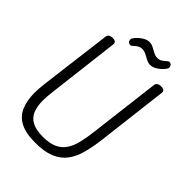

<svg xmlns="http://www.w3.org/2000/svg" viewBox="-289 -1168 1319 1319"><g transform="rotate(45 370.5 -508.5)"><path d="M302 14Q209 14 155.5 -14.5Q102 -43 79 -97Q56 -151 56 -225Q56 -248 58 -272Q60 -296 63 -322L129 -846Q131 -858 142 -865Q153 -872 169 -872Q189 -872 196.5 -865Q204 -858 204 -846L141 -322Q138 -297 136 -273Q134 -249 134 -228Q134 -174 149.5 -134.5Q165 -95 203.5 -73.5Q242 -52 311 -52Q377 -52 417.5 -71.5Q458 -91 481 -126.5Q504 -162 516 -211.5Q528 -261 535 -322L599 -846Q601 -858 612.5 -865Q624 -872 640 -872Q660 -872 667.5 -865Q675 -858 675 -846L612 -322Q602 -242 584.5 -179.5Q567 -117 533.5 -74Q500 -31 444 -8.5Q388 14 302 14ZM291 -922Q275 -922 268.5 -931Q262 -940 262 -953Q262 -958 271 -970.5Q280 -983 295.5 -997Q311 -1011 330 -1021Q349 -1031 369 -1031Q389 -1031 407.5 -1021Q426 -1011 445 -1001Q464 -991 484 -991Q504 -991 519 -1001Q534 -1011 544.5 -1021Q555 -1031 560 -1031Q576 -1031 582.5 -1022Q589 -1013 589 -1000Q589 -995 580 -982.5Q571 -970 555.5 -956Q540 -942 521 -932Q502 -922 482 -922Q463 -922 444 -932Q425 -942 406 -952Q387 -962 367 -962Q348 -962 332.5 -952Q317 -942 307 -932Q297 -922 291 -922Z"/></g></svg>

Font: Kite One
Style: Regular
Weight: 400
Designer: Eduardo Rodriguez Tunni
Foundry: Eduardo Rodriguez Tunni
Version: Version 1.002; ttfautohint (v1.8.4.7-5d5b);gftools[0.9.23]